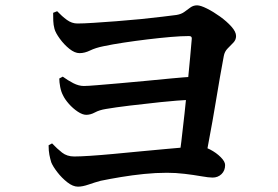

<svg xmlns="http://www.w3.org/2000/svg" viewBox="-20 -728 1040 719"><path d="M648 -119Q653 -149 659 -197.5Q665 -246 671 -302.5Q677 -359 682.5 -413.5Q688 -468 692 -513Q696 -558 698 -581Q700 -593 688 -593Q659 -593 618.5 -589.5Q578 -586 532.5 -580.5Q487 -575 444 -568.5Q401 -562 368 -555Q338 -549 317.5 -539Q297 -529 278 -529Q260 -529 240 -545Q220 -561 204 -583Q188 -605 184 -620Q180 -635 179.5 -650Q179 -665 179 -680L194 -686Q212 -667 230.5 -653.5Q249 -640 270 -640Q292 -640 330.5 -642.5Q369 -645 415.5 -648.5Q462 -652 507.5 -656.5Q553 -661 588.5 -665.5Q624 -670 641 -672Q659 -675 670.5 -683.5Q682 -692 693 -700Q704 -708 718 -708Q731 -708 755 -696Q779 -684 804 -666Q829 -648 846.5 -628.5Q864 -609 864 -593Q864 -579 854 -568.5Q844 -558 832.5 -546.5Q821 -535 818 -518Q812 -487 803.5 -438Q795 -389 785.5 -331.5Q776 -274 765.5 -219Q755 -164 748 -120ZM272 -29Q253 -29 232 -45.5Q211 -62 194.5 -83.5Q178 -105 172 -120Q168 -133 165 -148Q162 -163 162 -184L175 -191Q194 -171 212.5 -156.5Q231 -142 258 -142Q279 -142 317.5 -144.5Q356 -147 404.5 -151.5Q453 -156 504 -161Q555 -166 601 -170Q647 -174 680 -177Q713 -180 724 -180Q744 -180 767 -168Q790 -156 806.5 -139.5Q823 -123 823 -110Q823 -89 809.5 -76Q796 -63 776 -63Q762 -63 733.5 -68Q705 -73 671.5 -77Q638 -81 605 -81Q563 -81 519 -76.5Q475 -72 433 -65Q391 -58 357 -51Q335 -45 312 -37Q289 -29 272 -29ZM303 -298Q289 -298 271 -310Q253 -322 238 -339Q223 -356 216 -371Q209 -384 205.5 -402Q202 -420 202 -434L215 -441Q234 -427 254.5 -416.5Q275 -406 294 -406Q308 -406 343.5 -409Q379 -412 426 -416Q473 -420 524.5 -425Q576 -430 623.5 -434.5Q671 -439 706 -441L702 -355Q643 -352 581 -345.5Q519 -339 465.5 -332.5Q412 -326 377 -320Q352 -316 335.5 -307Q319 -298 303 -298Z"/></svg>

Font: Noto Serif SC ExtraLight
Style: Bold
Weight: 700
Version: Version 2.002-H1;hotconv 1.1.0;makeotfexe 2.6.0